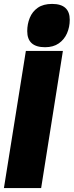

<svg xmlns="http://www.w3.org/2000/svg" viewBox="-32 -960 376 980"><path d="M234 -940Q324 -940 324 -859Q324 -822 310 -790Q296 -758 268 -738.5Q240 -719 198 -719Q107 -719 107 -801Q107 -837 120 -869Q133 -901 161 -920.5Q189 -940 234 -940ZM-12 0 100 -700H289L178 0Z"/></svg>

Font: Georama Semi Condensed Black
Style: Italic
Weight: 900
Width: 4
Italic angle: -9°
Designer: Jean-Baptiste Levee
Foundry: Production Type
Version: Version 1.000